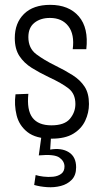

<svg xmlns="http://www.w3.org/2000/svg" viewBox="-20 -560 427 792"><path d="M193 12Q128 12 93.5 -15Q59 -42 48.5 -84.5Q38 -127 44 -171L97 -173Q90 -106 114 -74.5Q138 -43 192 -43Q246 -43 268.5 -70Q291 -97 291 -131Q291 -173 263 -195Q235 -217 181 -242Q143 -260 111 -280Q79 -300 60 -329Q41 -358 41 -403Q41 -465 79 -502.5Q117 -540 187 -540Q264 -540 305 -492.5Q346 -445 336 -357H280Q288 -418 262 -452Q236 -486 186 -486Q147 -486 122 -466Q97 -446 97 -407Q97 -361 129.5 -336.5Q162 -312 209 -289Q248 -270 279.5 -250Q311 -230 329 -202.5Q347 -175 347 -131Q347 -95 331.5 -62Q316 -29 282.5 -8.5Q249 12 193 12ZM121 203 127 162Q139 166 159 168.5Q179 171 199 169Q219 167 232.5 157Q246 147 246 127Q246 105 225 90Q204 75 140 81L154 -21H192L187 57Q234 49 264 68Q294 87 294 130Q294 163 276 181.5Q258 200 231 207Q204 214 174.5 212Q145 210 121 203Z"/></svg>

Font: Bricolage Grotesque 10pt Condensed ExtraLight
Style: Regular
Weight: 200
Width: 3
Designer: Mathieu Triay
Foundry: Atelier Triay
Version: Version 1.000; ttfautohint (v1.8.4.7-5d5b);gftools[0.9.32]